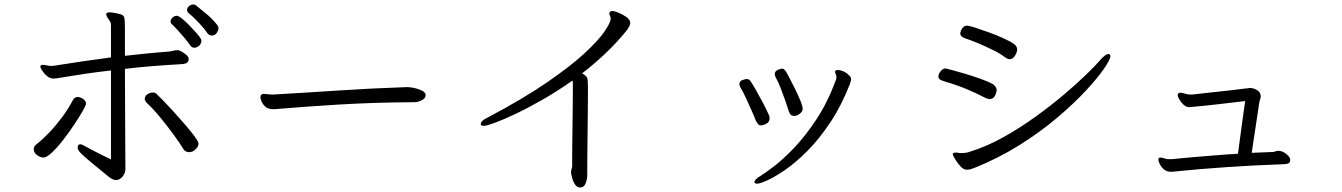

<svg xmlns="http://www.w3.org/2000/svg" viewBox="-20 -774 5960 853"><path d="M920 -616Q909 -616 901 -627Q890 -644 865 -671Q840 -698 817 -717Q811 -723 811 -730Q811 -739 819.5 -746.5Q828 -754 838 -754Q847 -754 852 -749Q866 -738 894.5 -714.5Q923 -691 946 -662Q951 -654 951 -648Q951 -641 943.5 -628.5Q936 -616 920 -616ZM473 -461Q411 -454 354 -445.5Q297 -437 244 -428Q238 -427 231.5 -426Q225 -425 217 -425Q202 -425 188.5 -436.5Q175 -448 167 -461Q159 -474 159 -477Q159 -482 164 -485Q165 -486 169 -486Q177 -486 188.5 -483.5Q200 -481 205 -481Q207 -481 213 -481.5Q219 -482 220 -482Q290 -493 351 -502Q412 -511 473 -519V-662Q473 -670 470.5 -675.5Q468 -681 464 -686Q460 -691 456 -698Q452 -705 452 -711V-712Q453 -719 468 -719Q476 -719 486.5 -717Q497 -715 506 -713Q528 -709 531.5 -698Q535 -687 535 -652V-526Q580 -531 628.5 -536Q677 -541 732 -545Q740 -546 748.5 -548.5Q757 -551 766 -551H769Q777 -551 788 -544.5Q799 -538 808.5 -529.5Q818 -521 818 -514V-511Q818 -501 811 -495.5Q804 -490 786 -489Q716 -485 654 -480Q592 -475 535 -468Q535 -414 535.5 -354.5Q536 -295 536 -238Q536 -181 536.5 -134Q537 -87 537 -57.5Q537 -28 537 -23Q537 -4 524 11Q511 26 496 26Q488 26 480 22Q472 18 465 13Q413 -29 384 -53.5Q355 -78 342.5 -90Q330 -102 327.5 -108Q325 -114 325 -119Q325 -124 327.5 -128.5Q330 -133 336 -133Q344 -133 355 -126Q364 -121 385.5 -109.5Q407 -98 431.5 -86Q456 -74 473 -66ZM863 -569Q860 -567 855 -564.5Q850 -562 844 -562Q832 -562 826 -571Q817 -585 801 -604Q785 -623 769 -640.5Q753 -658 743 -667Q738 -671 738 -679Q738 -688 746.5 -696Q755 -704 765 -704Q773 -704 788.5 -691.5Q804 -679 821.5 -661Q839 -643 853.5 -626.5Q868 -610 872 -602Q875 -598 875 -592Q875 -581 863 -569ZM847 -109Q836 -98 820 -98Q804 -98 796 -110Q779 -138 750.5 -177Q722 -216 691.5 -253Q661 -290 636 -313Q623 -325 623 -335Q623 -347 635 -355Q647 -363 659 -363Q668 -363 673 -359Q683 -350 703 -329.5Q723 -309 747.5 -282Q772 -255 796 -227.5Q820 -200 837.5 -177.5Q855 -155 860 -143Q861 -141 861.5 -139Q862 -137 862 -135Q862 -128 857.5 -121Q853 -114 847 -109ZM173 -74Q160 -74 145 -84.5Q130 -95 130 -111Q130 -123 138.5 -130Q147 -137 148 -138Q171 -156 200 -186.5Q229 -217 256.5 -254Q284 -291 303 -328Q311 -343 325 -343Q336 -343 349 -334.5Q362 -326 362 -313Q362 -306 347 -280Q332 -254 309 -219.5Q286 -185 260 -151.5Q234 -118 210.5 -96Q187 -74 173 -74Z M1790 -387Q1802 -387 1821 -383Q1840 -379 1855.5 -371Q1871 -363 1871 -351Q1871 -338 1854.5 -329Q1838 -320 1821 -320Q1641 -319 1485 -309.5Q1329 -300 1213 -290Q1207 -289 1202 -289Q1197 -289 1192 -289Q1171 -289 1159 -300Q1147 -311 1142 -323.5Q1137 -336 1137 -341Q1137 -357 1152 -357Q1159 -357 1169.5 -355.5Q1180 -354 1190 -354H1194Q1334 -362 1484.5 -372Q1635 -382 1787 -387Z M2517 -7Q2517 -17 2519.5 -24Q2522 -31 2522 -35Q2522 -41 2522 -68Q2522 -95 2522.5 -135Q2523 -175 2523.5 -219Q2524 -263 2524.5 -302.5Q2525 -342 2525 -368Q2525 -394 2525 -398Q2525 -403 2525 -407.5Q2525 -412 2523 -416Q2458 -370 2393.5 -333Q2329 -296 2273.5 -269.5Q2218 -243 2180 -229Q2142 -215 2130 -215Q2120 -215 2117 -219Q2116 -220 2116 -223Q2116 -237 2145 -251Q2304 -335 2409.5 -407.5Q2515 -480 2576.5 -537Q2638 -594 2664.5 -632.5Q2691 -671 2693 -688V-691Q2693 -699 2690 -704Q2687 -709 2687 -714Q2687 -718 2689 -720Q2693 -725 2701 -725Q2709 -725 2728 -717.5Q2747 -710 2763.5 -698Q2780 -686 2780 -672Q2780 -659 2762 -636Q2718 -582 2668 -535Q2618 -488 2566 -448Q2586 -437 2589 -427Q2592 -417 2592 -391Q2592 -384 2592 -354Q2592 -324 2591.5 -281Q2591 -238 2590.5 -191Q2590 -144 2589.5 -101.5Q2589 -59 2589 -30.5Q2589 -2 2589 4Q2589 21 2582.5 38.5Q2576 56 2565 58Q2562 59 2558 59Q2543 59 2534 44.5Q2525 30 2521.5 14.5Q2518 -1 2517 -4Z M3546 -290Q3546 -279 3533.5 -269Q3521 -259 3508 -259Q3490 -259 3484 -281Q3479 -298 3469.5 -325Q3460 -352 3449 -380.5Q3438 -409 3427 -429Q3422 -437 3422 -445Q3422 -457 3434.5 -463Q3447 -469 3454 -469Q3461 -469 3464.5 -465Q3468 -461 3472 -456Q3473 -454 3484.5 -433Q3496 -412 3510 -383.5Q3524 -355 3535 -329Q3546 -303 3546 -290ZM3748 -443Q3754 -438 3757.5 -433.5Q3761 -429 3761 -421Q3761 -417 3759.5 -412.5Q3758 -408 3756 -401Q3718 -304 3669 -230.5Q3620 -157 3568.5 -105Q3517 -53 3470 -20.5Q3423 12 3389.5 27Q3356 42 3344 42Q3332 42 3332 35Q3332 23 3358 8Q3376 -3 3416 -33Q3456 -63 3506.5 -115.5Q3557 -168 3607 -243.5Q3657 -319 3694 -420Q3696 -424 3696 -430Q3696 -438 3693 -444.5Q3690 -451 3690 -455Q3690 -460 3694 -461.5Q3698 -463 3702 -463Q3713 -463 3727 -457Q3741 -451 3748 -443ZM3337 -240Q3331 -257 3318.5 -284.5Q3306 -312 3293.5 -339.5Q3281 -367 3271 -383Q3265 -392 3265 -400Q3265 -414 3279 -418.5Q3293 -423 3297 -423Q3309 -423 3316 -411Q3323 -401 3337.5 -375.5Q3352 -350 3368.5 -319Q3385 -288 3396 -263Q3399 -256 3399 -248Q3399 -232 3385 -224.5Q3371 -217 3361 -217Q3352 -217 3347 -223.5Q3342 -230 3337 -240Z M4465 -511Q4457 -511 4447 -518Q4427 -534 4394 -550.5Q4361 -567 4326.5 -581.5Q4292 -596 4267 -604Q4246 -611 4246 -627Q4246 -629 4249 -637Q4252 -645 4258.5 -652.5Q4265 -660 4277 -660Q4285 -660 4311.5 -651.5Q4338 -643 4372.5 -630.5Q4407 -618 4438 -604Q4469 -590 4484 -579Q4499 -569 4499 -554Q4499 -543 4489.5 -527Q4480 -511 4465 -511ZM4249 -33Q4236 -46 4224.5 -65Q4213 -84 4213 -89Q4213 -96 4225 -96Q4228 -96 4231 -96Q4234 -96 4238 -95Q4241 -94 4244.5 -94Q4248 -94 4251 -94Q4273 -94 4289 -100Q4361 -122 4435 -163Q4509 -204 4578.5 -254Q4648 -304 4707 -354Q4766 -404 4807.5 -444.5Q4849 -485 4866 -505Q4891 -534 4905 -534Q4913 -534 4913 -524Q4913 -510 4884.5 -468.5Q4856 -427 4803 -370Q4750 -313 4675.5 -250Q4601 -187 4508.5 -129Q4416 -71 4309 -28Q4299 -24 4291.5 -22Q4284 -20 4276 -20Q4269 -20 4262.5 -23Q4256 -26 4249 -33ZM4390 -401Q4408 -389 4408 -373Q4408 -373 4406 -363Q4404 -353 4397 -343.5Q4390 -334 4376 -334Q4370 -334 4358 -339Q4318 -360 4273.5 -378.5Q4229 -397 4174 -413Q4164 -416 4156.5 -420.5Q4149 -425 4149 -434Q4149 -446 4159.5 -458Q4170 -470 4179 -470Q4182 -470 4207 -463.5Q4232 -457 4267 -446.5Q4302 -436 4336 -424Q4370 -412 4390 -401Z M5712 -63Q5712 -51 5702 -47.5Q5692 -44 5672 -44Q5554 -40 5429 -31.5Q5304 -23 5188 -11H5180Q5163 -11 5151 -21.5Q5139 -32 5132.5 -45Q5126 -58 5126 -65Q5126 -67 5127.5 -70.5Q5129 -74 5136 -74Q5142 -74 5149.5 -71.5Q5157 -69 5161 -68Q5165 -67 5168 -67Q5171 -67 5174 -67H5187Q5223 -71 5271.5 -75Q5320 -79 5374 -83.5Q5428 -88 5480 -91Q5484 -118 5489 -159Q5494 -200 5500.5 -244.5Q5507 -289 5512 -325Q5454 -318 5393 -311Q5332 -304 5276 -299Q5272 -299 5269 -298.5Q5266 -298 5263 -298Q5250 -298 5238.5 -308.5Q5227 -319 5219.5 -332Q5212 -345 5212 -352Q5212 -357 5216 -360Q5218 -361 5220 -361.5Q5222 -362 5224 -362Q5231 -362 5238.5 -359.5Q5246 -357 5251 -356Q5256 -355 5260.5 -354.5Q5265 -354 5269 -354H5276Q5310 -358 5358 -363Q5406 -368 5453 -373.5Q5500 -379 5532 -383H5535Q5549 -383 5565 -373.5Q5581 -364 5581 -346Q5581 -340 5578 -332Q5577 -329 5576.5 -326Q5576 -323 5575 -321L5541 -95L5638 -99Q5643 -100 5648 -102Q5653 -104 5659 -104Q5677 -104 5694 -90.5Q5711 -77 5712 -65Z"/></svg>

Font: Moon Stars Kai T
Style: Regular
Weight: 400
Designer: GuiWonder
Version: Version 1.101